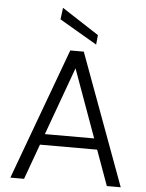

<svg xmlns="http://www.w3.org/2000/svg" viewBox="-61 -970 774 1019"><g transform="rotate(5 326.5 -461.0)"><path d="M33 0 291 -700H363L621 0H547L327 -608L106 0ZM151 -188 172 -246H480L501 -188ZM425 -743 225 -860 233 -922 430 -794Z"/></g></svg>

Font: DM Sans 16pt Light
Style: Regular
Weight: 300
Version: Version 4.004;gftools[0.9.30]